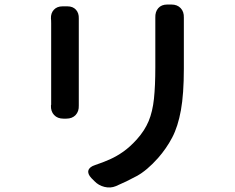

<svg xmlns="http://www.w3.org/2000/svg" viewBox="-20 -791 1040 848"><path d="M737 -771Q763 -771 778 -755Q793 -739 792 -713Q792 -707 792 -706Q792 -705 792 -699.5Q792 -694 792 -675Q792 -651 792 -615.5Q792 -580 792 -545Q792 -510 792 -487Q792 -376 779 -304Q766 -232 740.5 -183.5Q715 -135 678 -93Q629 -38 584 -13.5Q539 11 492 31Q468 41 441.5 34.5Q415 28 397 9L384 -4Q366 -23 370.5 -38.5Q375 -54 400 -62Q436 -74 466 -87.5Q496 -101 525 -121.5Q554 -142 584 -175Q619 -214 636.5 -256Q654 -298 660 -355Q666 -412 666 -494Q666 -518 666 -552.5Q666 -587 666 -621Q666 -655 666 -675Q666 -694 666 -699.5Q666 -705 666 -706Q666 -707 666 -713Q665 -739 679 -755Q693 -771 719 -771ZM278 -763Q302 -763 315.5 -748Q329 -733 328 -709Q328 -705 328 -698.5Q328 -692 328 -688Q328 -676 328 -643Q328 -610 328 -567Q328 -524 328 -480.5Q328 -437 328 -402Q328 -367 328 -351Q328 -332 328 -331.5Q328 -331 328 -325Q329 -299 314 -283Q299 -267 273 -267H260Q234 -267 219 -283Q204 -299 205 -325Q206 -329 206 -329Q206 -329 206 -333Q206 -337 206 -352Q206 -368 206 -403Q206 -438 206 -481.5Q206 -525 206 -568Q206 -611 206 -643.5Q206 -676 206 -688Q206 -703 205 -709Q204 -733 218 -748Q232 -763 256 -763Z"/></svg>

Font: Chiron GoRound TC SB
Style: Regular
Weight: 500
Designer: Ryoko NISHIZUKA 西塚涼子 (kana, bopomofo & ideographs); Paul D. Hunt (Latin, Greek & Cyrillic); Sandoll Communications 산돌커뮤니
Foundry: Adobe
Version: Version 1.000;hotconv 1.1.1;makeotfexe 2.6.0